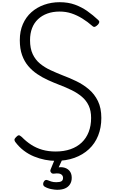

<svg xmlns="http://www.w3.org/2000/svg" viewBox="-20 -1443 1050 1745"><path d="M486 19Q439 19 388.5 9Q338 -1 289 -21Q240 -41 196.5 -74Q153 -107 118 -154Q111 -165 111.5 -174Q112 -183 126 -197Q140 -212 149.5 -213.5Q159 -215 178 -198Q218 -157 263.5 -127.5Q309 -98 364 -82Q419 -66 486 -66Q561 -66 621 -87Q681 -108 722.5 -147.5Q764 -187 786 -243.5Q808 -300 808 -371Q808 -437 786 -483.5Q764 -530 724.5 -563.5Q685 -597 632.5 -623Q580 -649 519 -672Q467 -692 415.5 -715.5Q364 -739 318 -770Q272 -801 236.5 -843Q201 -885 180.5 -942.5Q160 -1000 160 -1078Q160 -1160 188 -1224Q216 -1288 265.5 -1332Q315 -1376 381 -1399.5Q447 -1423 522 -1423Q600 -1423 661.5 -1400.5Q723 -1378 774.5 -1341.5Q826 -1305 873 -1261Q884 -1251 882 -1240.5Q880 -1230 870 -1219Q857 -1206 845.5 -1200.5Q834 -1195 823 -1204Q775 -1246 727 -1275.5Q679 -1305 629 -1321.5Q579 -1338 522 -1338Q460 -1338 410.5 -1320Q361 -1302 325.5 -1268.5Q290 -1235 271.5 -1187Q253 -1139 253 -1078Q253 -1002 277.5 -950.5Q302 -899 344 -864.5Q386 -830 439 -805.5Q492 -781 550 -758Q612 -735 674 -705Q736 -675 787.5 -631.5Q839 -588 870 -524.5Q901 -461 901 -371Q901 -283 872 -210.5Q843 -138 788 -87Q733 -36 657 -8.5Q581 19 486 19ZM499 282Q478 282 445 275.5Q412 269 385 253Q374 246 372.5 234.5Q371 223 376 212Q383 198 392 194Q401 190 414 195Q425 200 445 206.5Q465 213 491 213Q523 213 538 204.5Q553 196 553 173Q553 153 535 141Q517 129 473 135Q462 136 455.5 134Q449 132 444 125Q438 118 437.5 111Q437 104 440 97L485 -13H555L501 105L471 89Q516 72 552.5 78Q589 84 610.5 108.5Q632 133 632 173Q632 207 616 232Q600 257 571 269.5Q542 282 499 282Z"/></svg>

Font: Playwrite FR Trad
Style: Regular
Weight: 400
Designer: Veronika Burian, José Scaglione
Foundry: TypeTogether
Version: Version 1.000